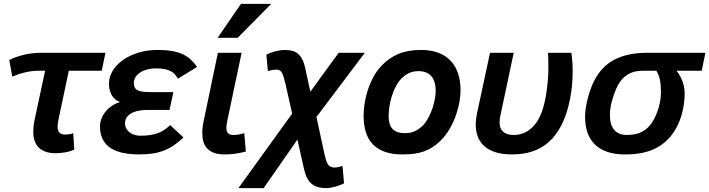

<svg xmlns="http://www.w3.org/2000/svg" viewBox="-20 -786 3679 996"><path d="M507.8 -418.9H336.9L283.2 -165Q280.8 -155.3 279.8 -146Q278.8 -136.7 278.8 -127Q278.8 -87.9 317.9 -87.9Q327.6 -87.9 339.4 -89.6Q351.1 -91.3 359.9 -95.2L365.2 -9.8Q343.8 0 316.9 4.4Q290 8.8 268.1 8.8Q237.8 8.8 215.8 0.7Q193.8 -7.3 179.9 -21.7Q166 -36.1 159.4 -55.7Q152.8 -75.2 152.8 -98.1Q152.8 -118.7 154.3 -133.3Q155.8 -147.9 159.2 -163.1L213.9 -418.9H176.8Q154.8 -418.9 134.8 -415.5Q114.7 -412.1 97.7 -407.5Q80.6 -402.8 66.9 -397.5Q53.2 -392.1 43.9 -388.2L27.8 -475.1Q56.6 -489.3 99.1 -500.7Q141.6 -512.2 201.2 -512.2H526.9Z M931.6 -73.2Q908.7 -50.8 885 -34.2Q861.3 -17.6 834.2 -6.6Q807.1 4.4 775.1 9.8Q743.2 15.1 703.6 15.1Q657.7 15.1 620.1 7.6Q582.5 0 555.4 -17.1Q528.3 -34.2 513.4 -62.5Q498.5 -90.8 498.5 -131.8Q498.5 -148.4 504.9 -167Q511.2 -185.5 524.2 -202.6Q537.1 -219.7 556.6 -234.1Q576.2 -248.5 602.5 -256.8Q590.8 -261.7 580.3 -269.3Q569.8 -276.9 562.3 -288.1Q554.7 -299.3 550 -315.2Q545.4 -331.1 545.4 -353Q545.4 -387.2 564.5 -418.7Q583.5 -450.2 617.4 -474.4Q651.4 -498.5 697.8 -512.7Q744.1 -526.9 798.3 -526.9Q839.8 -526.9 871.1 -521.5Q902.3 -516.1 926.3 -505.4Q950.2 -494.6 968.5 -478Q986.8 -461.4 1002.4 -439L903.3 -377.9Q896 -390.1 887.2 -400.1Q878.4 -410.2 865.5 -417Q852.5 -423.8 834.5 -427.5Q816.4 -431.2 790.5 -431.2Q762.2 -431.2 740.5 -424.8Q718.8 -418.5 704.1 -408Q689.5 -397.5 681.9 -383.8Q674.3 -370.1 674.3 -356Q674.3 -339.8 680.2 -330.3Q686 -320.8 698.2 -315.9Q710.4 -311 729 -309.6Q747.6 -308.1 772.5 -308.1H879.4L859.4 -215.8H747.6Q728.5 -215.8 707.8 -213.1Q687 -210.4 669.4 -202.6Q651.9 -194.8 640.4 -181.4Q628.9 -168 628.4 -146Q629.4 -127.4 637.9 -115Q646.5 -102.5 658.2 -95.2Q669.9 -87.9 683.1 -85Q696.3 -82 707.5 -82Q735.8 -82 758.5 -85.4Q781.2 -88.9 799.6 -95.7Q817.9 -102.5 833.3 -112.8Q848.6 -123 862.3 -137.2Z M1255.4 0Q1228 7.3 1200.9 11.2Q1173.8 15.1 1145 15.1Q1111.8 15.1 1089.8 6.8Q1067.9 -1.5 1054.2 -16.4Q1040.5 -31.2 1034.9 -51.8Q1029.3 -72.3 1029.3 -96.2Q1029.3 -127 1038.1 -166L1110.4 -512.2H1233.4L1160.2 -165Q1154.3 -137.7 1154.3 -122.1Q1154.3 -103.5 1163.1 -94.7Q1171.9 -85.9 1192.4 -85.9Q1205.1 -85.9 1220.2 -88.6Q1235.4 -91.3 1247.1 -95.2ZM1212.9 -589.8H1108.9L1230 -766.1H1387.2Z M1495.6 -196.8 1461.9 -346.2Q1456.1 -371.1 1451.4 -386.5Q1446.8 -401.9 1441.4 -410.4Q1436 -418.9 1429 -421.9Q1421.9 -424.8 1411.6 -424.8Q1404.3 -424.8 1393.1 -422.9Q1381.8 -420.9 1369.6 -417L1361.8 -502.9Q1372.1 -507.8 1384 -512.2Q1396 -516.6 1408.7 -519.8Q1421.4 -522.9 1433.3 -524.9Q1445.3 -526.9 1455.6 -526.9Q1477.5 -526.9 1494.9 -522.7Q1512.2 -518.6 1525.6 -507.3Q1539.1 -496.1 1548.8 -476.6Q1558.6 -457 1564.9 -425.8L1589.8 -310.1L1736.8 -512.2H1872.6L1621.6 -179.2L1663.6 15.1Q1667.5 32.7 1671.6 45.4Q1675.8 58.1 1681.4 66.7Q1687 75.2 1695.1 79.1Q1703.1 83 1714.8 83Q1723.1 83 1733.6 81.1Q1744.1 79.1 1756.8 75.2L1764.6 165Q1754.4 170.4 1741.7 175Q1729 179.7 1716.8 182.9Q1704.6 186 1693.8 188Q1683.1 189.9 1675.8 189.9Q1649.4 189.9 1629.6 184.6Q1609.9 179.2 1595.5 166.7Q1581.1 154.3 1571.5 134.3Q1562 114.3 1555.7 85L1522.9 -62L1347.7 189.9H1216.8Z M1866.2 -186Q1866.2 -212.4 1870.8 -245.6Q1875.5 -278.8 1886.5 -314.2Q1897.5 -349.6 1915.5 -384Q1933.6 -418.5 1960.9 -446.8Q1997.6 -485.4 2046.4 -506.1Q2095.2 -526.9 2165 -526.9Q2211.4 -526.9 2249.3 -513.9Q2287.1 -501 2313.7 -474.9Q2340.3 -448.7 2354.7 -409.2Q2369.1 -369.6 2369.1 -316.9Q2369.1 -293 2363.8 -260Q2358.4 -227.1 2346.4 -191.7Q2334.5 -156.2 2314.7 -121.1Q2294.9 -85.9 2266.1 -57.1Q2245.6 -36.6 2224.6 -22.9Q2203.6 -9.3 2179.7 -0.7Q2155.8 7.8 2128.4 11.5Q2101.1 15.1 2067.9 15.1Q2013.2 15.1 1974.9 1Q1936.5 -13.2 1912.4 -39.3Q1888.2 -65.4 1877.2 -102.5Q1866.2 -139.6 1866.2 -186ZM1996.1 -184.1Q1996.1 -163.1 2000.5 -146.5Q2004.9 -129.9 2014.9 -118.7Q2024.9 -107.4 2041.3 -101.3Q2057.6 -95.2 2081.1 -95.2Q2112.8 -95.2 2137 -107.9Q2161.1 -120.6 2180.2 -142.1Q2193.4 -157.7 2204.6 -179.7Q2215.8 -201.7 2223.6 -225.3Q2231.4 -249 2235.8 -272.2Q2240.2 -295.4 2240.2 -314Q2240.2 -363.8 2218 -390.4Q2195.8 -417 2149.9 -417Q2119.1 -417 2094.7 -403.3Q2070.3 -389.6 2052.2 -367.2Q2039.6 -351.1 2029.1 -329.1Q2018.6 -307.1 2011.2 -282.7Q2003.9 -258.3 2000 -232.9Q1996.1 -207.5 1996.1 -184.1Z M2522 -512.2H2645L2574.7 -181.2Q2573.2 -173.3 2572.5 -166.3Q2571.8 -159.2 2571.8 -147.9Q2571.8 -136.2 2575.4 -125Q2579.1 -113.8 2587.6 -105Q2596.2 -96.2 2610.4 -91.1Q2624.5 -85.9 2645 -85.9Q2704.1 -85.9 2746.1 -130.1Q2788.1 -174.3 2806.6 -262.2Q2812 -287.1 2815.4 -311.5Q2818.8 -335.9 2821 -358.4Q2823.2 -380.9 2824 -400.4Q2824.7 -419.9 2824.7 -434.1Q2824.7 -463.4 2824.2 -481Q2823.7 -498.5 2822.8 -512.2H2943.8Q2946.3 -498 2948.5 -472.2Q2950.7 -446.3 2950.7 -414.1Q2950.7 -381.8 2947.5 -345Q2944.3 -308.1 2937 -272Q2921.4 -193.8 2893.8 -139.4Q2866.2 -85 2828.1 -50.5Q2790 -16.1 2741.9 -0.5Q2693.8 15.1 2636.7 15.1Q2584.5 15.1 2548.6 3.2Q2512.7 -8.8 2490.2 -29.8Q2467.8 -50.8 2457.8 -79.1Q2447.8 -107.4 2447.8 -140.1Q2447.8 -163.6 2453.6 -193.8Z M3639.2 -512.2 3620.1 -418.9H3489.7Q3501 -404.8 3509 -389.4Q3517.1 -374 3522.2 -358.6Q3527.3 -343.3 3529.5 -328.6Q3531.7 -314 3531.7 -301.8Q3531.7 -271 3527.1 -241.2Q3522.5 -211.4 3513.9 -183.6Q3505.4 -155.8 3492.7 -130.6Q3480 -105.5 3463.9 -85Q3443.8 -60.1 3420.2 -41.3Q3396.5 -22.5 3367.2 -10Q3337.9 2.4 3302.2 8.8Q3266.6 15.1 3223.1 15.1Q3168.9 15.1 3129.6 1.5Q3090.3 -12.2 3064.9 -37.6Q3039.6 -63 3027.3 -99.1Q3015.1 -135.3 3015.1 -180.2Q3015.1 -199.2 3018.3 -222.4Q3021.5 -245.6 3027.6 -270Q3033.7 -294.4 3042.2 -319.3Q3050.8 -344.2 3062 -366.2Q3100.6 -442.4 3168.7 -477.3Q3236.8 -512.2 3337.9 -512.2ZM3314 -418.9Q3285.6 -418.9 3263.9 -411.9Q3242.2 -404.8 3225.6 -392.1Q3209 -379.4 3196.8 -362.1Q3184.6 -344.7 3175.8 -324.2Q3163.1 -293.5 3153.6 -258.8Q3144 -224.1 3144 -188Q3144 -137.7 3166.7 -111.8Q3189.5 -85.9 3231.9 -85.9Q3258.3 -85.9 3278.6 -90.8Q3298.8 -95.7 3314.7 -104.7Q3330.6 -113.8 3342.5 -126Q3354.5 -138.2 3363.8 -152.8Q3375 -170.4 3383.5 -190.4Q3392.1 -210.4 3397.7 -230.7Q3403.3 -251 3406 -270.5Q3408.7 -290 3408.7 -307.1Q3408.7 -346.2 3403.1 -372.8Q3397.5 -399.4 3384.8 -418.9Z"/></svg>

Font: Clear Sans
Style: Bold Italic
Weight: 700
Italic angle: -12°
Foundry: Intel Corporation
Version: Version 1.00